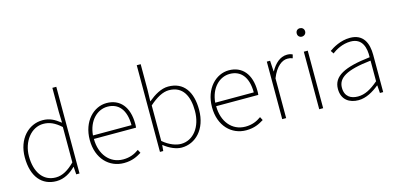

<svg xmlns="http://www.w3.org/2000/svg" viewBox="-72 -1240 3505 1699"><g transform="rotate(-15 1681.0 -390.5)"><path d="M59 -262C59 -84 145 13 277 13C350 13 409 -26 453 -70H455L460 0H490V-794H454V-573L457 -474C456 -475 455 -476 454 -476C401 -517 358 -540 295 -540C167 -540 59 -432 59 -262ZM97 -262C97 -397 182 -507 293 -507C348 -507 396 -487 454 -435V-111C396 -53 341 -20 280 -20C163 -20 97 -118 97 -262Z M895 13C973 13 1018 -13 1058 -37L1042 -68C1002 -39 957 -20 897 -20C773 -20 692 -122 692 -262H1078C1080 -274 1080 -286 1080 -297C1080 -453 1003 -540 881 -540C764 -540 654 -434 654 -262C654 -90 762 13 895 13ZM692 -294C703 -427 787 -507 881 -507C980 -507 1045 -437 1045 -294Z M1227 0H1257L1262 -53H1265C1314 -13 1374 13 1424 13C1550 13 1658 -92 1658 -271C1658 -434 1589 -540 1446 -540C1381 -540 1318 -501 1263 -456C1262 -456 1261 -455 1260 -454L1263 -560V-794H1227ZM1263 -91V-416C1328 -474 1389 -507 1443 -507C1572 -507 1620 -405 1620 -271C1620 -124 1539 -20 1427 -20C1385 -20 1323 -39 1263 -91Z M2015 13C2093 13 2138 -13 2178 -37L2162 -68C2122 -39 2077 -20 2017 -20C1893 -20 1812 -122 1812 -262H2198C2200 -274 2200 -286 2200 -297C2200 -453 2123 -540 2001 -540C1884 -540 1774 -434 1774 -262C1774 -90 1882 13 2015 13ZM1812 -294C1823 -427 1907 -507 2001 -507C2100 -507 2165 -437 2165 -294Z M2347 0H2383V-364C2424 -468 2482 -505 2529 -505C2550 -505 2559 -503 2576 -496L2585 -529C2567 -538 2552 -540 2534 -540C2471 -540 2420 -492 2385 -428H2383L2377 -527H2347Z M2686 0H2722V-527H2686ZM2705 -660C2725 -660 2744 -675 2744 -698C2744 -723 2725 -737 2705 -737C2684 -737 2667 -723 2667 -698C2667 -675 2684 -660 2705 -660Z M3044 13C3114 13 3180 -26 3234 -70H3237L3242 0H3272V-341C3272 -448 3234 -540 3111 -540C3024 -540 2952 -496 2918 -472L2936 -444C2970 -470 3033 -507 3108 -507C3217 -507 3239 -414 3236 -329C2999 -302 2892 -247 2892 -130C2892 -30 2962 13 3044 13ZM3047 -20C2983 -20 2929 -50 2929 -131C2929 -220 3007 -273 3236 -298V-109C3167 -50 3111 -20 3047 -20Z"/></g></svg>

Font: Kinto Sans Thin
Style: Regular
Weight: 100
Designer: Authors: Ryoko NISHIZUKA  (kana & ideographs); Paul D. Hunt (Latin, Greek & Cyrillic); Wenlong ZHANG  (bopomofo); Sandol
Foundry: Adobe Systems Incorporated, ookami Inc.
Version: Version 0.001